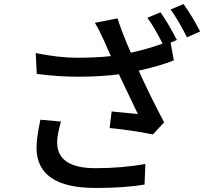

<svg xmlns="http://www.w3.org/2000/svg" viewBox="-20 -884 1040 951"><path d="M282 -282Q263 -216 263 -179Q263 -51 453 -51Q587 -51 700 -72L696 30Q599 47 453 47Q161 47 161 -153Q161 -200 180 -291ZM775 -823Q816 -764 856 -686L825 -673L841 -585Q771 -557 667 -534Q728 -400 793 -278L737 -218Q641 -238 523 -250L533 -332L663 -319Q586 -479 569 -516Q479 -504 366 -504Q268 -504 162 -518L157 -621Q272 -598 361 -598Q457 -598 529 -606L495 -683Q471 -737 450 -771L562 -793Q587 -716 628 -623Q708 -640 785 -668Q747 -745 710 -796ZM889 -864Q938 -795 971 -728L906 -699Q865 -782 825 -837Z"/></svg>

Font: Noto Sans S Chinese Medium
Style: Regular
Weight: 500
Designer: Ryoko NISHIZUKA  (kana & ideographs); Paul D. Hunt (Latin, Greek & Cyrillic); Wenlong ZHANG  (bopomofo); Sandoll Communi
Foundry: Adobe Systems Incorporated
Version: Version 1.000;PS 1;hotconv 1.0.78;makeotf.lib2.5.61930